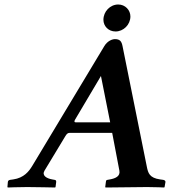

<svg xmlns="http://www.w3.org/2000/svg" viewBox="-20 -832 759 854"><path d="M440 -744C440 -716 462 -692 494 -692C529 -692 560 -722 560 -759C560 -787 537 -812 506 -812C470 -812 440 -781 440 -744ZM633 -91 525 -627C520.8 -648 513.5 -658 491 -658C480 -658 458.2 -650.6 444 -627L123.7 -94.5C108.8 -69.7 86.5 -40.8 39 -34L25 -32C21 -31.4 15.5 -29.1 15 -23L13 0L15 2C15 2 62 0 101 0C137 0 225 2 225 2L227 0L230 -23C230 -29 228 -31.3 223 -32L212 -34C187.6 -38.4 165 -51 178 -73L271 -227C277.3 -237.4 282 -241 290 -241H479L511 -73C515.8 -47.9 493.4 -38.4 469 -34L458 -32C453 -31.3 451.8 -29.5 451 -23L448 0L450 2C450 2 598 0 634 0C673 0 710 2 710 2L712 0L716 -23C716 -29 710 -31.4 706 -32L692 -34C644.5 -40.8 638.7 -62.6 633 -91ZM316 -288C309.8 -288 309.8 -292.9 314 -300L429 -494L470 -288Z"/></svg>

Font: Linux Libertine O
Style: Bold Italic
Weight: 700
Italic angle: -11.5°
Designer: Philipp H. Poll
Foundry: Philipp H. Poll
Version: Version 4.1.0